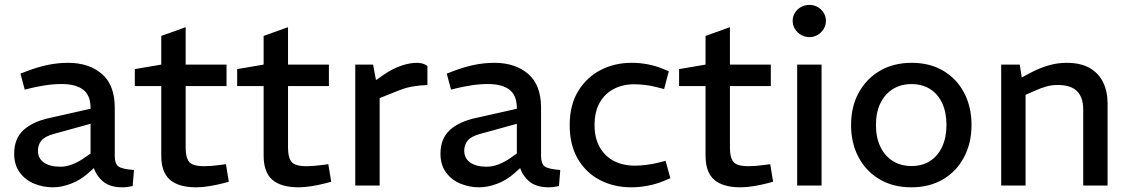

<svg xmlns="http://www.w3.org/2000/svg" viewBox="-20 -772 4697 799"><path d="M200.3 7.5Q159.6 7.5 122.6 -7.6Q85.6 -22.7 62.3 -54.1Q39 -85.4 39 -132.6Q39 -195.2 78 -230.9Q117 -266.5 188.2 -281.5L356.8 -319.4V-322.5Q356.8 -375.3 326.1 -398.8Q295.3 -422.3 236.3 -422.3Q203 -422.3 169.2 -417.1Q135.5 -411.9 107.3 -405.1L82.9 -399L65.2 -465.6L89.9 -475.2Q136.1 -492.9 178.5 -501.8Q221 -510.6 263.2 -510.6Q349.7 -510.6 403.7 -464.6Q457.6 -418.7 457.6 -323.5V-123Q457.6 -90.7 472.9 -79.4Q488.2 -68.1 537.5 -64.6L532.1 2.3Q522 4.7 510.7 6.1Q499.4 7.5 489.6 7.5Q438.9 7.5 410.6 -15.5Q382.2 -38.5 370.7 -72.5L347.7 -52Q314.5 -22.3 275.1 -7.4Q235.8 7.5 200.3 7.5ZM231.6 -78.2Q254.8 -78.2 280.1 -87.7Q305.4 -97.1 330.8 -115L356.8 -133.2V-256.9L203.5 -214.6Q166.8 -204.5 152.3 -187.1Q137.9 -169.7 137.9 -144.8Q137.9 -112.9 162.9 -95.5Q187.9 -78.2 231.6 -78.2Z M796.8 7.5Q724 7.5 687.5 -23.7Q651.1 -54.8 651.1 -124.5V-413.9H541V-484.4L651.1 -503.2V-622.5L752.6 -658.9V-503.2H922.7V-413.9H752.6V-156.1Q752.6 -116.6 767.1 -98.5Q781.6 -80.4 829.5 -80.4Q844.4 -80.4 860 -81.6Q875.6 -82.9 893 -85.2L920.3 -88.7L932.2 -15.7L907.8 -9.2Q882.2 -2.5 852.1 2.5Q821.9 7.5 796.8 7.5Z M1222.8 7.5Q1150 7.5 1113.5 -23.7Q1077.1 -54.8 1077.1 -124.5V-413.9H967V-484.4L1077.1 -503.2V-622.5L1178.6 -658.9V-503.2H1348.7V-413.9H1178.6V-156.1Q1178.6 -116.6 1193.1 -98.5Q1207.6 -80.4 1255.5 -80.4Q1270.4 -80.4 1286 -81.6Q1301.6 -82.9 1319 -85.2L1346.3 -88.7L1358.2 -15.7L1333.8 -9.2Q1308.2 -2.5 1278.1 2.5Q1247.9 7.5 1222.8 7.5Z M1458.4 0V-503.2H1532.6L1544.6 -438.7L1583.9 -465.7Q1614 -486 1649.1 -498.3Q1684.3 -510.6 1716.2 -510.6Q1726.9 -510.6 1737.7 -507.7Q1748.5 -504.7 1758.7 -497.8V-418.2Q1725.6 -417.2 1694.4 -411.7Q1663.2 -406.1 1621.6 -388.4L1559.9 -363.8V0Z M1974.3 7.5Q1933.6 7.5 1896.6 -7.6Q1859.6 -22.7 1836.3 -54.1Q1813 -85.4 1813 -132.6Q1813 -195.2 1852 -230.9Q1891 -266.5 1962.2 -281.5L2130.8 -319.4V-322.5Q2130.8 -375.3 2100.1 -398.8Q2069.3 -422.3 2010.3 -422.3Q1977 -422.3 1943.2 -417.1Q1909.5 -411.9 1881.3 -405.1L1856.9 -399L1839.2 -465.6L1863.9 -475.2Q1910.1 -492.9 1952.5 -501.8Q1995 -510.6 2037.2 -510.6Q2123.7 -510.6 2177.7 -464.6Q2231.6 -418.7 2231.6 -323.5V-123Q2231.6 -90.7 2246.9 -79.4Q2262.2 -68.1 2311.5 -64.6L2306.1 2.3Q2296 4.7 2284.7 6.1Q2273.4 7.5 2263.6 7.5Q2212.9 7.5 2184.6 -15.5Q2156.2 -38.5 2144.7 -72.5L2121.7 -52Q2088.5 -22.3 2049.1 -7.4Q2009.8 7.5 1974.3 7.5ZM2005.6 -78.2Q2028.8 -78.2 2054.1 -87.7Q2079.4 -97.1 2104.8 -115L2130.8 -133.2V-256.9L1977.5 -214.6Q1940.8 -204.5 1926.3 -187.1Q1911.9 -169.7 1911.9 -144.8Q1911.9 -112.9 1936.9 -95.5Q1961.9 -78.2 2005.6 -78.2Z M2607.5 7.5Q2534.5 7.5 2476.3 -22.9Q2418.2 -53.3 2384.4 -111.1Q2350.7 -168.9 2350.7 -251.6Q2350.7 -334.5 2385.8 -392.3Q2420.9 -450.2 2479.2 -480.4Q2537.5 -510.6 2608.5 -510.6Q2642.7 -510.6 2675.4 -504.4Q2708.2 -498.2 2736.3 -486.4L2763.2 -475.6L2743.7 -401.4L2711.6 -409.6Q2688.2 -415.7 2664.5 -418.5Q2640.7 -421.3 2619.3 -421.3Q2570.9 -421.3 2533.6 -401.5Q2496.3 -381.8 2475.3 -344.2Q2454.2 -306.7 2454.2 -251.6Q2454.2 -197.5 2475.8 -159.4Q2497.3 -121.4 2535.1 -102Q2572.9 -82.6 2621.3 -82.6Q2643.2 -82.6 2668 -85.6Q2692.9 -88.6 2718.2 -94.7L2749.7 -102.8L2769.7 -30.5L2742.6 -19Q2709.4 -5.3 2674.4 1.1Q2639.5 7.5 2607.5 7.5Z M3061.8 7.5Q2989 7.5 2952.5 -23.7Q2916.1 -54.8 2916.1 -124.5V-413.9H2806V-484.4L2916.1 -503.2V-622.5L3017.6 -658.9V-503.2H3187.7V-413.9H3017.6V-156.1Q3017.6 -116.6 3032.1 -98.5Q3046.6 -80.4 3094.5 -80.4Q3109.4 -80.4 3125 -81.6Q3140.6 -82.9 3158 -85.2L3185.3 -88.7L3197.2 -15.7L3172.8 -9.2Q3147.2 -2.5 3117.1 2.5Q3086.9 7.5 3061.8 7.5Z M3297.4 0V-503.2H3398.9V0ZM3348 -617.5Q3329.5 -617.5 3313.4 -626.9Q3297.3 -636.2 3288 -651.6Q3278.6 -666.9 3278.6 -685.5Q3278.6 -703.3 3288 -718.5Q3297.3 -733.8 3313.4 -742.7Q3329.5 -751.6 3348 -751.6Q3367.3 -751.6 3382.8 -742.7Q3398.3 -733.8 3407.7 -718.5Q3417.1 -703.2 3417.1 -685.4Q3417.1 -666.8 3407.7 -651.5Q3398.3 -636.3 3382.8 -626.9Q3367.3 -617.5 3348 -617.5Z M3772.6 7.5Q3696.7 7.5 3640.3 -25.9Q3583.9 -59.3 3552.8 -117.7Q3521.7 -176.2 3521.7 -251.6Q3521.7 -328 3553.5 -386.3Q3585.3 -444.6 3642.1 -477.6Q3698.9 -510.6 3774 -510.6Q3849.9 -510.6 3905.8 -477.3Q3961.7 -443.9 3992.3 -385.6Q4022.9 -327.2 4022.9 -251.6Q4022.9 -176.2 3991.6 -117.4Q3960.3 -58.5 3904 -25.5Q3847.7 7.5 3772.6 7.5ZM3773.3 -81.1Q3818 -81.1 3850.4 -101.9Q3882.8 -122.8 3900.7 -161.3Q3918.7 -199.8 3918.7 -251.6Q3918.7 -304.1 3901.1 -342.2Q3883.6 -380.4 3850.8 -401.2Q3818 -422.1 3773.3 -422.1Q3728.9 -422.1 3695.5 -401.2Q3662.1 -380.4 3643.6 -342.2Q3625.2 -304.1 3625.2 -251.6Q3625.2 -199.8 3643.6 -161.3Q3662.1 -122.8 3695.5 -101.9Q3728.9 -81.1 3773.3 -81.1Z M4146.4 0V-503.2H4223.6L4232 -449.5L4267.4 -468.6Q4305 -488.6 4342.8 -499.6Q4380.6 -510.6 4417.9 -510.6Q4477.1 -510.6 4514.7 -489Q4552.2 -467.3 4570.7 -429.3Q4589.2 -391.2 4589.2 -341.1V0H4487.7V-317.4Q4487.7 -367 4461.9 -392.7Q4436.2 -418.4 4381.1 -418.4Q4357.7 -418.4 4334.9 -412.2Q4312.2 -406.1 4285.8 -393.9L4247.9 -377.5V0Z"/></svg>

Font: REM Medium
Style: Regular
Weight: 500
Designer: Octavio Pardo
Foundry: Ashler Design
Version: Version 1.005;gftools[0.9.28]